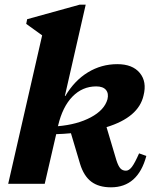

<svg xmlns="http://www.w3.org/2000/svg" viewBox="-20 -785 657 820"><path d="M15 0 160 -634 92 -683 96 -703 320 -765H346L257 -375H259Q298 -441 355.5 -476Q413 -511 481 -511Q546 -511 577 -473.5Q608 -436 593 -377Q572 -284 435 -242L477 -101Q485 -76 494 -66Q503 -56 518 -56Q531 -56 543.5 -72.5Q556 -89 574 -130L605 -119Q569 15 454 15Q402 15 370 -9Q338 -33 322 -85L283 -216Q252 -213 220 -212L171 0ZM391 -416Q332 -416 289.5 -372.5Q247 -329 228 -248L227 -246Q310 -253 368 -284Q426 -315 439 -361Q445 -386 432.5 -401Q420 -416 391 -416Z"/></svg>

Font: Platypi
Style: Bold Italic
Weight: 700
Italic angle: -13°
Designer: David Sargent
Foundry: Bolt Cutter Type
Version: Version 1.200; ttfautohint (v1.8.4.7-5d5b)